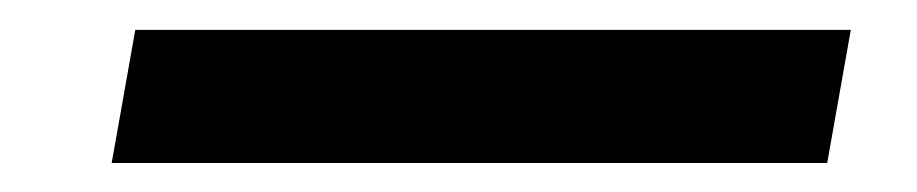

<svg xmlns="http://www.w3.org/2000/svg" viewBox="-20 -412 626 131"><path d="M56.2 -300.8 72.3 -391.6H560.5L544.4 -300.8Z"/></svg>

Font: Cascadia Code NF
Style: Italic
Weight: 400
Italic angle: -10°
Monospace: yes
Designer: Aaron Bell
Foundry: Saja Typeworks
Version: Version 2404.023; ttfautohint (v1.8.4)